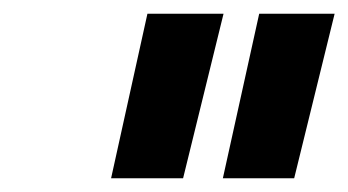

<svg xmlns="http://www.w3.org/2000/svg" viewBox="-20 -712 508 280"><path d="M305 -452 358 -692H468L409 -452ZM142 -452 195 -692H306L247 -452Z"/></svg>

Font: Panefresco 800wt
Style: Italic
Weight: 800
Foundry: Campivisivi & Chank Co
Version: Version 1.001